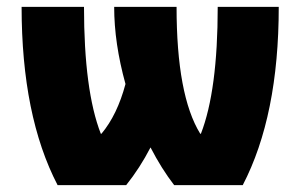

<svg xmlns="http://www.w3.org/2000/svg" viewBox="-20 -540 876 560"><path d="M495 -520Q495 -262 564 -150H566Q615 -276 615 -520H793Q793 -202 688 0H488Q451 -48 419 -110Q388 -50 348 0H148Q43 -202 43 -520H225Q225 -276 274 -150H276Q322 -205 346 -295Q313 -414 313 -520Z"/></svg>

Font: Mplus 1p Black
Style: Regular
Weight: 900
Version: Version 1.061